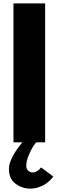

<svg xmlns="http://www.w3.org/2000/svg" viewBox="-20 -845 348 1140"><path d="M248 -825V0H195Q188 8 178.5 21.5Q169 35 152.5 72Q136 109 136 140Q136 158 147.5 168.5Q159 179 173 179Q187 179 199.5 171.5Q212 164 218 156L224 149L296 203Q294 206 290.5 211Q287 216 274.5 228Q262 240 247 249.5Q232 259 208.5 267Q185 275 159 275Q112 275 72.5 246Q33 217 33 158Q33 96 113 0H60V-825Z"/></svg>

Font: Hussar
Style: BoldWeb
Weight: 700
Foundry: Cannot Into Space Fonts
Version: Version 2.00